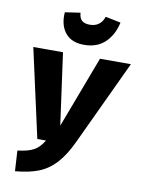

<svg xmlns="http://www.w3.org/2000/svg" viewBox="-101 -1002 807 1089"><g transform="rotate(10 302.5 -458.0)"><path d="M378 -210Q339 -126 295.5 -79Q252 -32 197.5 -10.5Q143 11 63 18L56 -100Q116 -107 148.5 -124.5Q181 -142 206 -184H156L43 -694H214L271 -281L427 -694H605ZM184 -900 185 -919 273 -932Q275 -901 290.5 -887.5Q306 -874 336 -874Q397 -874 418 -934L506 -916Q490 -843 444 -799.5Q398 -756 324 -756Q255 -756 219.5 -795.5Q184 -835 184 -900Z"/></g></svg>

Font: Fira Sans Condensed ExtraBold
Style: Italic
Weight: 800
Width: 3
Italic angle: -8°
Designer: bBox Type GmbH & Carrois Corporate GbR & Edenspiekermann AG
Foundry: bBox Type GmbH & Carrois Corporate GbR & Edenspiekermann AG
Version: Version 4.301